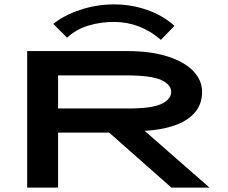

<svg xmlns="http://www.w3.org/2000/svg" viewBox="-20 -856 1040 876"><path d="M104 0V-623H560Q668 -623 744.5 -598.5Q821 -574 861.5 -532Q902 -490 902 -437Q902 -380 868 -341.5Q834 -303 774.5 -283Q715 -263 640 -259L936 0H762L478 -251H245V0ZM245 -361H566Q673 -361 717 -382Q761 -403 761 -437Q761 -470 715.5 -491Q670 -512 556 -512H245ZM286 -684 223 -747Q273 -787 347.5 -811.5Q422 -836 500 -836Q578 -836 650.5 -811Q723 -786 776 -738L714 -674Q669 -714 614.5 -735Q560 -756 500 -756Q440 -756 384 -739.5Q328 -723 286 -684Z"/></svg>

Font: Inconsolata UltraExpanded ExtraBold
Style: Regular
Weight: 800
Width: 9
Monospace: yes
Designer: Raph Levien, Cyreal, Brenton Simpson
Foundry: Raph Levien, Cyreal, Google
Version: Version 3.001; ttfautohint (v1.8.2.53-6de2)